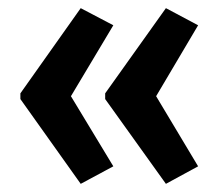

<svg xmlns="http://www.w3.org/2000/svg" viewBox="-20 -506 538 471"><path d="M30 -277 178 -486 258 -444 154 -270 258 -98 178 -55 30 -263ZM238 -277 387 -486 466 -444 363 -270 466 -98 387 -55 238 -263Z"/></svg>

Font: Noto Sans ExtraCondensed SemiBold
Style: Regular
Weight: 600
Width: 2
Designer: Monotype Design Team
Foundry: Monotype Imaging Inc.
Version: Version 2.013; ttfautohint (v1.8.4.7-5d5b)